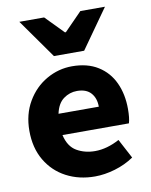

<svg xmlns="http://www.w3.org/2000/svg" viewBox="-92 -895 768 976"><g transform="rotate(-10 292.0 -407.5)"><path d="M30 -273Q30 -358 68 -423Q106 -488 168 -523.5Q230 -559 300 -559Q379 -559 433.5 -525Q488 -491 515.5 -431.5Q543 -372 543 -296Q543 -249 535 -223H192Q206 -162 247.5 -138Q289 -114 342 -114Q403 -114 468 -149L521 -49Q477 -19 423 -3Q369 13 319 13Q237 13 171.5 -21.5Q106 -56 68 -120.5Q30 -185 30 -273ZM399 -333Q399 -377 375 -404Q351 -431 303 -431Q265 -431 233.5 -408Q202 -385 191 -333ZM76 -828H204L295 -735H300L391 -828H518L375 -626H219Z"/></g></svg>

Font: Nebula Sans Bold
Style: Regular
Weight: 700
Designer: Paul D. Hunt for Adobe (as Source Sans)
Foundry: Nebula Entertainment & Broadcasting LLC
Version: Version 1.010